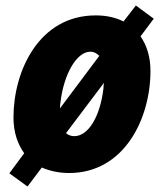

<svg xmlns="http://www.w3.org/2000/svg" viewBox="-20 -619 596 698"><path d="M80 59 132 -10C160 2 193 10 231 10C432 10 527 -188 527 -361C527 -412 514 -453 491 -487L539 -551L474 -599L429 -541C401 -555 368 -563 328 -563C121 -563 29 -360 29 -192C29 -138 44 -95 68 -62L14 11ZM198 -225C198 -233 199 -241 200 -248C212 -350 259 -431 308 -431C322 -431 332 -425 341 -416ZM250 -124C238 -124 228 -128 220 -135L358 -318C357 -311 356 -304 356 -297C344 -195 301 -124 250 -124Z"/></svg>

Font: Noto Sans UI SemiCondensed Black
Style: Italic
Weight: 900
Width: 4
Italic angle: -372°
Designer: Monotype Design Team
Foundry: Monotype Imaging Inc.
Version: Version 1.901